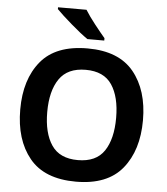

<svg xmlns="http://www.w3.org/2000/svg" viewBox="-61 -990 917 1055"><g transform="rotate(5 397.0 -463.0)"><path d="M735 -358Q735 -524 652.5 -624.5Q570 -725 398 -725Q223 -725 140.5 -625Q58 -525 58 -359Q58 -192 140.5 -91Q223 10 397 10Q570 10 652.5 -91Q735 -192 735 -358ZM207 -358Q207 -474 252.5 -540.5Q298 -607 398 -607Q498 -607 542.5 -540.5Q587 -474 587 -358Q587 -242 542.5 -175.5Q498 -109 397 -109Q297 -109 252 -175.5Q207 -242 207 -358ZM373 -936H216V-926Q243 -898 298.5 -850Q354 -802 392 -776H485V-789Q461 -817 427.5 -859.5Q394 -902 373 -936Z"/></g></svg>

Font: Noto Sans UI
Style: Bold
Weight: 700
Designer: Monotype Design Team
Foundry: Monotype Imaging Inc.
Version: Version 1.901